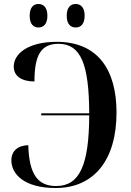

<svg xmlns="http://www.w3.org/2000/svg" viewBox="-20 -934 656 964"><path d="M360 -796C384 -796 405 -812 405 -855C405 -898 384 -914 360 -914C335 -914 315 -898 315 -855C315 -812 335 -796 360 -796ZM173 -796C197 -796 218 -812 218 -855C218 -898 197 -914 173 -914C149 -914 129 -898 129 -855C129 -812 149 -796 173 -796ZM259 10C454 10 565 -133 565 -369C565 -584 471 -724 265 -724C119 -724 49 -663 49 -600C49 -550 91 -525 153 -525C153 -661 188 -714 274 -714C386 -714 427 -611 428 -365H187V-355H428C427 -105 380 0 262 0C170 0 126 -58 122 -205C69 -204 37 -175 37 -129C37 -59 103 10 259 10Z"/></svg>

Font: Noto Serif Display SemiCondensed SemiBold
Style: Regular
Weight: 600
Width: 4
Designer: Monotype Design Team
Foundry: Monotype Imaging Inc.
Version: Version 2.009